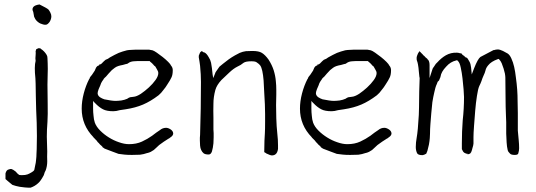

<svg xmlns="http://www.w3.org/2000/svg" viewBox="-20 -696 2432 871"><path d="M130.9 -641.6Q128.9 -645.5 127.9 -649.4Q126 -659.2 132.8 -666Q139.6 -672.9 159.2 -675.8Q164.1 -673.8 185.5 -662.1Q196.3 -656.2 200.2 -652.3Q204.1 -647.5 208.5 -638.7Q212.9 -629.9 212.9 -622.1Q212.9 -609.4 205.1 -596.7Q196.3 -585 189.5 -584Q182.6 -583 175.8 -585Q168.9 -586.9 163.1 -589.4Q157.2 -591.8 150.4 -597.7Q143.6 -603.5 140.1 -609.4Q136.7 -615.2 134.8 -620.1Q132.8 -632.8 130.9 -641.6ZM153.3 134.8Q138.7 148.4 119.1 155.3Q114.3 156.2 92.8 154.3Q80.1 153.3 69.3 151.4Q63.5 150.4 51.8 147.5Q40 144.5 36.1 142.6L25.4 133.8Q19.5 128.9 13.7 124Q7.8 119.1 4.9 116.2V107.4V90.8Q6.8 83 10.7 78.1Q13.7 74.2 20.5 72.3Q29.3 69.3 33.2 71.3Q38.1 72.3 50.8 82Q61.5 94.7 67.4 97.7Q75.2 99.6 93.8 97.7Q106.4 95.7 114.3 90.8Q134.8 80.1 135.7 74.2Q137.7 65.4 139.6 54.7Q142.6 43 143.6 30.3Q145.5 14.6 145.5 2Q145.5 -10.7 146.5 -19.5Q148.4 -79.1 146.5 -138.7Q143.6 -198.2 142.6 -257.8Q141.6 -335.9 140.6 -340.8Q134.8 -394.5 141.6 -419.9Q141.6 -422.9 140.6 -431.6Q140.6 -438.5 141.6 -446.3Q142.6 -457 141.6 -462.9V-463.9Q143.6 -468.8 143.6 -469.7V-470.7Q143.6 -471.7 144.5 -472.7Q145.5 -473.6 148.4 -474.6L155.3 -477.5Q158.2 -476.6 162.1 -476.6Q164.1 -475.6 165 -475.6V-474.6Q181.6 -463.9 191.4 -447.3Q195.3 -441.4 195.3 -432.6L196.3 -409.2Q197.3 -380.9 196.3 -361.3Q195.3 -336.9 195.3 -311.5Q195.3 -269.5 196.3 -226.6Q197.3 -173.8 195.3 -143.6Q192.4 -106.4 192.4 -76.2Q193.4 -42 194.3 -8.8Q193.4 2.9 193.8 14.2Q194.3 25.4 194.3 36.1Q194.3 46.9 192.4 57.6Q190.4 68.4 187.5 76.2Q182.6 84 178.7 98.6Q164.1 126 153.3 134.8ZM141.6 -462.9Z M418 -58.6Q416 -61.5 410.2 -66.4Q408.2 -69.3 406.2 -70.3Q405.3 -71.3 404.3 -72.3V-73.2Q350.6 -127.9 350.6 -203.1Q350.6 -236.3 359.9 -272Q369.1 -307.6 384.8 -337.9H385.7Q386.7 -342.8 389.6 -347.2Q392.6 -351.6 395.5 -354.5L396.5 -355.5L408.2 -373Q411.1 -377 412.1 -380.9Q414.1 -384.8 416 -389.6Q418 -392.6 420.4 -395Q422.9 -397.5 426.8 -398.4L427.7 -399.4H429.7V-401.4V-403.3H431.6H432.6H433.6Q435.5 -404.3 437.5 -405.3Q441.4 -407.2 444.3 -411.1Q447.3 -415 451.2 -418Q455.1 -420.9 459 -424.8Q470.7 -428.7 478.5 -435.5Q501 -448.2 518.6 -456.1Q536.1 -462.9 555.7 -467.8Q566.4 -469.7 575.2 -469.7Q584 -469.7 594.7 -470.7H642.6Q648.4 -470.7 656.2 -470.7Q663.1 -469.7 671.9 -467.8Q678.7 -465.8 691.4 -457Q704.1 -448.2 717.8 -437.5Q731.4 -426.8 743.2 -415Q753.9 -404.3 755.9 -398.4L756.8 -397.5Q763.7 -388.7 763.7 -377.9Q763.7 -356.4 757.8 -344.7Q752 -332 740.2 -314.5Q735.4 -306.6 731 -300.3Q726.6 -293.9 720.7 -287.1Q715.8 -280.3 710.9 -274.9Q706.1 -269.5 699.2 -263.7Q663.1 -236.3 628.9 -221.7Q594.7 -207 549.8 -200.2L523.4 -196.3Q506.8 -191.4 494.1 -191.4Q463.9 -191.4 447.3 -200.2Q429.7 -209 411.1 -228.5L406.2 -233.4L402.3 -238.3V-231.4V-225.6V-203.1Q402.3 -187.5 404.3 -170.9Q405.3 -154.3 410.2 -139.6Q417 -121.1 434.6 -103.5Q452.1 -85.9 474.1 -72.3Q496.1 -58.6 519.5 -50.8Q543.9 -42 565.4 -42Q598.6 -42 624 -53.7Q649.4 -65.4 669.9 -80.1Q679.7 -87.9 688.5 -94.2Q697.3 -100.6 705.1 -105.5Q717.8 -116.2 733.4 -116.2Q743.2 -116.2 754.9 -108.4Q765.6 -100.6 765.6 -90.8V-87.9Q763.7 -81.1 758.8 -77.1Q752 -71.3 746.1 -67.4H745.1Q734.4 -60.5 723.1 -53.2Q711.9 -45.9 702.1 -38.1Q694.3 -31.2 688.5 -25.4L677.7 -15.6Q670.9 -10.7 664.1 -7.3Q657.2 -3.9 649.4 -2H648.4Q631.8 3.9 615.2 5.9Q597.7 6.8 578.1 6.8Q558.6 6.8 544.9 5.4Q531.2 3.9 517.6 2L491.2 -7.8Q477.5 -12.7 458 -20.5Q456.1 -20.5 455.1 -21.5Q454.1 -22.5 452.1 -23.4V-24.4H451.2Q447.3 -26.4 446.3 -27.3L445.3 -28.3V-29.3Q441.4 -34.2 437.5 -37.1Q433.6 -40 430.7 -43.9Q427.7 -47.9 423.8 -50.8Q420.9 -53.7 418 -58.6ZM434.6 -307.6Q432.6 -302.7 427.7 -292Q422.9 -279.3 422.9 -273.4Q422.9 -262.7 433.6 -254.9Q442.4 -249 454.1 -245.1H455.1Q468.8 -242.2 482.4 -240.2Q496.1 -238.3 503.9 -238.3Q513.7 -238.3 530.3 -240.2Q546.9 -243.2 554.7 -247.1H555.7Q565.4 -253.9 570.3 -254.9Q575.2 -255.9 585 -256.8Q599.6 -257.8 619.1 -270.5Q637.7 -283.2 655.3 -299.3Q672.9 -315.4 685.5 -333Q698.2 -350.6 698.2 -365.2Q698.2 -371.1 693.4 -378.9Q689.5 -386.7 684.6 -394.5L682.6 -395.5V-396.5Q678.7 -397.5 677.7 -400.4Q674.8 -404.3 671.9 -406.2V-407.2Q667 -411.1 665 -413.1L660.2 -417V-418L659.2 -418.9H658.2H657.2H602.5Q594.7 -418.9 586.9 -418Q571.3 -417 561.5 -409.2Q558.6 -407.2 556.6 -406.2Q555.7 -406.2 555.7 -406.2Q553.7 -406.2 550.8 -405.3L537.1 -401.4Q525.4 -399.4 516.6 -396.5Q507.8 -393.6 501 -388.7Q494.1 -383.8 487.3 -377.9Q480.5 -371.1 472.7 -362.3Q464.8 -353.5 460.9 -348.6Q455.1 -343.8 450.2 -337.9V-336.9Q447.3 -332 443.4 -327.1Q438.5 -320.3 434.6 -307.6Z M1178.7 -5.9Q1178.7 -40 1179.7 -57.6L1181.6 -91.8Q1182.6 -108.4 1182.6 -143.6V-178.7Q1182.6 -202.1 1181.6 -222.7Q1180.7 -244.1 1178.7 -275.4Q1177.7 -305.7 1175.8 -331.1Q1173.8 -356.4 1169.9 -374Q1166 -391.6 1160.2 -399.4Q1156.2 -405.3 1144.5 -413.1Q1138.7 -418 1120.1 -418Q1094.7 -418 1085 -411.1Q1072.3 -400.4 1056.6 -393.6Q1039.1 -384.8 1020.5 -367.2Q1002.9 -350.6 984.4 -333Q962.9 -309.6 957 -288.1Q948.2 -255.9 948.2 -225.6Q947.3 -191.4 948.2 -162.1Q948.2 -132.8 948.2 -108.4Q948.2 -104.5 949.2 -91.8Q949.2 -80.1 949.2 -73.2Q949.2 -59.6 948.2 -45.9Q946.3 -25.4 941.4 -8.8Q936.5 4.9 926.8 4.9Q910.2 4.9 903.3 -1Q896.5 -6.8 892.6 -15.6Q888.7 -23.4 887.7 -35.2Q886.7 -46.9 886.7 -58.6Q886.7 -65.4 886.7 -71.3Q887.7 -78.1 887.7 -84Q889.6 -143.6 890.6 -203.6Q891.6 -263.7 891.6 -324.2Q891.6 -341.8 890.6 -359.4Q888.7 -392.6 887.7 -397.5Q886.7 -406.2 884.8 -418Q881.8 -431.6 881.8 -435.5Q881.8 -441.4 881.8 -443.4Q882.8 -445.3 885.7 -453.1Q886.7 -458 890.6 -460.9Q892.6 -463.9 896.5 -463.9Q899.4 -460.9 902.3 -459H905.3L907.2 -458Q917 -454.1 926.8 -436.5Q934.6 -424.8 937.5 -411.1Q939.5 -399.4 941.4 -386.7Q942.4 -372.1 944.3 -359.4L947.3 -341.8L954.1 -358.4Q957 -369.1 963.9 -377Q970.7 -386.7 975.6 -393.6Q980.5 -398.4 992.2 -407.2Q1003.9 -417 1017.6 -426.8Q1031.2 -436.5 1045.9 -444.8Q1060.5 -453.1 1067.4 -456.1Q1081.1 -461.9 1095.7 -463.9Q1110.4 -464.8 1125 -464.8Q1154.3 -464.8 1168 -456.1Q1182.6 -447.3 1198.2 -425.8Q1213.9 -401.4 1221.7 -377Q1229.5 -351.6 1231.4 -327.1Q1233.4 -308.6 1233.4 -289.1Q1233.4 -282.2 1233.4 -266.6Q1232.4 -249 1232.4 -219.7Q1232.4 -196.3 1233.4 -159.7Q1234.4 -123 1238.3 -86.9Q1241.2 -62.5 1241.2 -37.1Q1241.2 -29.3 1241.2 -20.5Q1240.2 -12.7 1237.3 -5.9Q1234.4 1 1228.5 4.9Q1220.7 9.8 1210.9 8.8Q1207 8.8 1192.4 2Q1188.5 1 1185.5 -2Q1178.7 -5.9 1178.7 -5.9ZM1228.5 4.9ZM975.6 -393.6Z M1408.2 -58.6Q1406.2 -61.5 1400.4 -66.4Q1398.4 -69.3 1396.5 -70.3Q1395.5 -71.3 1394.5 -72.3V-73.2Q1340.8 -127.9 1340.8 -203.1Q1340.8 -236.3 1350.1 -272Q1359.4 -307.6 1375 -337.9H1376Q1377 -342.8 1379.9 -347.2Q1382.8 -351.6 1385.7 -354.5L1386.7 -355.5L1398.4 -373Q1401.4 -377 1402.3 -380.9Q1404.3 -384.8 1406.2 -389.6Q1408.2 -392.6 1410.6 -395Q1413.1 -397.5 1417 -398.4L1418 -399.4H1419.9V-401.4V-403.3H1421.9H1422.9H1423.8Q1425.8 -404.3 1427.7 -405.3Q1431.6 -407.2 1434.6 -411.1Q1437.5 -415 1441.4 -418Q1445.3 -420.9 1449.2 -424.8Q1460.9 -428.7 1468.8 -435.5Q1491.2 -448.2 1508.8 -456.1Q1526.4 -462.9 1545.9 -467.8Q1556.6 -469.7 1565.4 -469.7Q1574.2 -469.7 1585 -470.7H1632.8Q1638.7 -470.7 1646.5 -470.7Q1653.3 -469.7 1662.1 -467.8Q1668.9 -465.8 1681.6 -457Q1694.3 -448.2 1708 -437.5Q1721.7 -426.8 1733.4 -415Q1744.1 -404.3 1746.1 -398.4L1747.1 -397.5Q1753.9 -388.7 1753.9 -377.9Q1753.9 -356.4 1748 -344.7Q1742.2 -332 1730.5 -314.5Q1725.6 -306.6 1721.2 -300.3Q1716.8 -293.9 1710.9 -287.1Q1706.1 -280.3 1701.2 -274.9Q1696.3 -269.5 1689.5 -263.7Q1653.3 -236.3 1619.1 -221.7Q1585 -207 1540 -200.2L1513.7 -196.3Q1497.1 -191.4 1484.4 -191.4Q1454.1 -191.4 1437.5 -200.2Q1419.9 -209 1401.4 -228.5L1396.5 -233.4L1392.6 -238.3V-231.4V-225.6V-203.1Q1392.6 -187.5 1394.5 -170.9Q1395.5 -154.3 1400.4 -139.6Q1407.2 -121.1 1424.8 -103.5Q1442.4 -85.9 1464.4 -72.3Q1486.3 -58.6 1509.8 -50.8Q1534.2 -42 1555.7 -42Q1588.9 -42 1614.3 -53.7Q1639.6 -65.4 1660.2 -80.1Q1669.9 -87.9 1678.7 -94.2Q1687.5 -100.6 1695.3 -105.5Q1708 -116.2 1723.6 -116.2Q1733.4 -116.2 1745.1 -108.4Q1755.9 -100.6 1755.9 -90.8V-87.9Q1753.9 -81.1 1749 -77.1Q1742.2 -71.3 1736.3 -67.4H1735.4Q1724.6 -60.5 1713.4 -53.2Q1702.1 -45.9 1692.4 -38.1Q1684.6 -31.2 1678.7 -25.4L1668 -15.6Q1661.1 -10.7 1654.3 -7.3Q1647.5 -3.9 1639.6 -2H1638.7Q1622.1 3.9 1605.5 5.9Q1587.9 6.8 1568.4 6.8Q1548.8 6.8 1535.2 5.4Q1521.5 3.9 1507.8 2L1481.4 -7.8Q1467.8 -12.7 1448.2 -20.5Q1446.3 -20.5 1445.3 -21.5Q1444.3 -22.5 1442.4 -23.4V-24.4H1441.4Q1437.5 -26.4 1436.5 -27.3L1435.5 -28.3V-29.3Q1431.6 -34.2 1427.7 -37.1Q1423.8 -40 1420.9 -43.9Q1418 -47.9 1414.1 -50.8Q1411.1 -53.7 1408.2 -58.6ZM1424.8 -307.6Q1422.9 -302.7 1418 -292Q1413.1 -279.3 1413.1 -273.4Q1413.1 -262.7 1423.8 -254.9Q1432.6 -249 1444.3 -245.1H1445.3Q1459 -242.2 1472.7 -240.2Q1486.3 -238.3 1494.1 -238.3Q1503.9 -238.3 1520.5 -240.2Q1537.1 -243.2 1544.9 -247.1H1545.9Q1555.7 -253.9 1560.5 -254.9Q1565.4 -255.9 1575.2 -256.8Q1589.8 -257.8 1609.4 -270.5Q1627.9 -283.2 1645.5 -299.3Q1663.1 -315.4 1675.8 -333Q1688.5 -350.6 1688.5 -365.2Q1688.5 -371.1 1683.6 -378.9Q1679.7 -386.7 1674.8 -394.5L1672.9 -395.5V-396.5Q1668.9 -397.5 1668 -400.4Q1665 -404.3 1662.1 -406.2V-407.2Q1657.2 -411.1 1655.3 -413.1L1650.4 -417V-418L1649.4 -418.9H1648.4H1647.5H1592.8Q1585 -418.9 1577.1 -418Q1561.5 -417 1551.8 -409.2Q1548.8 -407.2 1546.9 -406.2Q1545.9 -406.2 1545.9 -406.2Q1543.9 -406.2 1541 -405.3L1527.3 -401.4Q1515.6 -399.4 1506.8 -396.5Q1498 -393.6 1491.2 -388.7Q1484.4 -383.8 1477.5 -377.9Q1470.7 -371.1 1462.9 -362.3Q1455.1 -353.5 1451.2 -348.6Q1445.3 -343.8 1440.4 -337.9V-336.9Q1437.5 -332 1433.6 -327.1Q1428.7 -320.3 1424.8 -307.6Z M2069.3 -454.1 2074.2 -453.1Q2077.1 -446.3 2085.9 -442.4Q2087.9 -438.5 2090.8 -437.5V-436.5L2098.6 -433.6V-432.6H2099.6Q2101.6 -430.7 2110.4 -415Q2115.2 -406.2 2117.2 -388.7L2120.1 -358.4L2130.9 -386.7Q2147.5 -428.7 2159.2 -437.5Q2168 -441.4 2218.8 -468.8H2221.7Q2224.6 -469.7 2228.5 -470.7Q2234.4 -471.7 2238.3 -471.7Q2247.1 -471.7 2261.7 -464.8Q2280.3 -455.1 2283.2 -453.1Q2293 -446.3 2299.8 -430.7Q2307.6 -414.1 2312.5 -392.6Q2317.4 -371.1 2320.3 -344.7Q2324.2 -317.4 2326.2 -290Q2328.1 -263.7 2328.1 -235.4Q2329.1 -208 2329.1 -182.6Q2329.1 -158.2 2329.1 -137.7Q2329.1 -117.2 2329.1 -103.5Q2331.1 -81.1 2333 -61.5Q2335 -42 2335 -23.4Q2335 -12.7 2331.1 0Q2329.1 6.8 2315.4 6.8Q2298.8 6.8 2293.9 1Q2289.1 -3.9 2286.1 -7.8Q2285.2 -9.8 2283.2 -14.6Q2279.3 -31.2 2278.3 -49.8Q2277.3 -69.3 2276.4 -89.8Q2276.4 -104.5 2276.4 -116.2Q2276.4 -123 2276.4 -128.9Q2276.4 -134.8 2276.4 -141.6Q2276.4 -154.3 2275.4 -167Q2273.4 -211.9 2273.4 -255.9Q2272.5 -299.8 2272.5 -343.8Q2272.5 -350.6 2270.5 -362.3Q2267.6 -373 2264.6 -384.8Q2260.7 -397.5 2255.9 -409.2Q2251 -419.9 2245.1 -425.8L2242.2 -428.7L2238.3 -427.7Q2208 -417 2194.3 -399.4Q2184.6 -387.7 2182.6 -377Q2179.7 -365.2 2173.8 -353.5Q2168 -340.8 2164.1 -328.1V-329.1Q2164.1 -329.1 2164.1 -328.1Q2160.2 -317.4 2154.3 -305.7Q2148.4 -293 2143.6 -260.7Q2138.7 -229.5 2135.7 -193.4Q2132.8 -158.2 2130.4 -124.5Q2127.9 -90.8 2127.9 -74.2V-59.6Q2127.9 -52.7 2127.9 -45.9V-44.9Q2127.9 -41 2127 -39.1V-38.1Q2126 -34.2 2125 -30.3Q2124 -27.3 2123 -23.4L2122.1 -19.5V-20.5Q2122.1 -19.5 2122.1 -19.5Q2120.1 -14.6 2120.1 -12.7Q2118.2 -4.9 2113.3 0Q2108.4 3.9 2100.6 3.9Q2100.6 3.9 2100.6 1H2094.7Q2094.7 1 2094.7 1H2093.8Q2091.8 -1 2089.8 -2H2088.9H2087.9Q2081.1 -6.8 2080.1 -9.8L2075.2 -19.5V-23.4V-30.3V-45.9Q2075.2 -99.6 2079.1 -150.4Q2085 -202.1 2085 -255.9Q2085 -266.6 2083 -291Q2081.1 -315.4 2078.1 -340.8Q2075.2 -366.2 2070.3 -388.7Q2065.4 -413.1 2056.6 -419.9L2053.7 -422.9L2049.8 -421.9Q2023.4 -416 2003.9 -393.6Q1981.4 -370.1 1978.5 -348.6Q1977.5 -343.8 1975.6 -340.8Q1973.6 -335.9 1971.7 -331.1L1970.7 -330.1Q1967.8 -328.1 1965.8 -325.2L1964.8 -324.2V-323.2Q1963.9 -321.3 1961.9 -315.4V-316.4Q1961.9 -316.4 1961.9 -315.4Q1958 -307.6 1955.1 -297.4Q1952.1 -287.1 1950.2 -277.3Q1945.3 -256.8 1941.4 -232.4Q1938.5 -208 1936.5 -182.6Q1934.6 -155.3 1932.6 -133.8Q1930.7 -109.4 1930.7 -88.9Q1930.7 -83 1929.7 -69.3Q1928.7 -55.7 1925.8 -40Q1922.9 -25.4 1918.9 -11.7Q1917 -5.9 1915 -2L1913.1 2H1912.1Q1909.2 3.9 1904.3 5.9H1903.3Q1899.4 7.8 1896.5 7.8H1895.5Q1877 7.8 1872.1 -1Q1866.2 -13.7 1866.2 -29.3Q1866.2 -40 1867.2 -49.8Q1868.2 -60.5 1870.1 -70.3Q1876 -102.5 1879.9 -174.8Q1880.9 -187.5 1881.8 -281.2L1883.8 -343.8L1882.8 -344.7Q1880.9 -359.4 1879.9 -373Q1878.9 -388.7 1876 -404.3Q1875 -409.2 1874 -413.1Q1873 -416 1871.1 -421.9Q1871.1 -423.8 1870.1 -426.8V-435.5Q1870.1 -439.5 1876 -453.1Q1877 -454.1 1882.8 -463.9L1886.7 -460Q1887.7 -460 1888.7 -458L1889.6 -457L1898.4 -448.2Q1899.4 -446.3 1900.4 -445.3L1901.4 -444.3H1902.3Q1905.3 -441.4 1907.2 -439.5Q1909.2 -436.5 1913.1 -433.6L1918 -429.7Q1918 -428.7 1918.9 -427.7Q1919.9 -425.8 1922.9 -423.8Q1928.7 -416 1928.7 -400.4V-396.5V-390.6V-341.8L1942.4 -383.8Q1943.4 -385.7 1944.3 -387.7Q1945.3 -389.6 1947.3 -391.6Q1953.1 -400.4 1957 -406.2Q1961.9 -411.1 1963.9 -413.1Q1982.4 -433.6 2002.9 -445.3Q2025.4 -458 2051.8 -457Q2060.5 -457 2063.5 -455.1Q2064.5 -455.1 2065.4 -455.1Z"/></svg>

Font: ToneOZ-YinPZ-Tsuipita-TC
Style: Regular
Weight: 400
Designer: ÂÆ£ÂøóÂáåJeffrey Xuan(jeffreyx@gmail.com, ToneOZ.com) ÈòøÂù§(cjkFonts)
Foundry: ToneOZ
Version: Version 0.24071